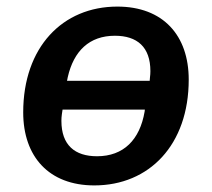

<svg xmlns="http://www.w3.org/2000/svg" viewBox="-20 -548 640 580"><path d="M264.9 12.1C430.8 12.1 550.1 -110.4 550.1 -307.5C550.1 -441.1 472.7 -528.1 334.5 -528.1C169 -528.1 50.1 -405.5 50.1 -208.5C50.1 -74.9 127.8 12.1 264.9 12.1ZM165.5 -182.9C165.5 -188.9 165.8 -195.3 166.9 -203.1L169 -217H417.6L416.9 -210.9C402.3 -125.7 353.3 -76 273.1 -76C206 -76 165.5 -109.7 165.5 -182.9ZM182.5 -304 184.7 -315C202.8 -394.2 250 -440 327.1 -440C394.2 -440 434.3 -406.2 434.3 -333.1C434.3 -327.4 433.9 -320.3 432.9 -312.9L432.2 -304Z"/></svg>

Font: Margiela Mono Italic SmBold It
Style: Regular
Weight: 600
Designer: Mike Abbink, Paul van der Laan, Pieter van Rosmalen
Foundry: Bold Monday
Version: Version 2.003 2021